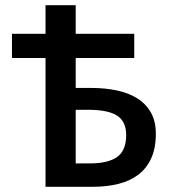

<svg xmlns="http://www.w3.org/2000/svg" viewBox="-20 -718 659 738"><path d="M155 0V-495H26V-588H155V-698H271V-588H496V-495H271V-380H330Q383 -380 428.5 -370.5Q474 -361 507.5 -340Q541 -319 560 -285.5Q579 -252 579 -204Q579 -148 561 -109Q543 -70 511 -46Q479 -22 434.5 -11Q390 0 336 0ZM271 -90H326Q395 -90 430 -114.5Q465 -139 465 -199Q465 -251 430 -273.5Q395 -296 320 -296H271Z"/></svg>

Font: Giro Sans Semibold
Style: Regular
Weight: 600
Designer: Paul D. Hunt
Foundry: Adobe Systems Incorporated
Version: Version 1.000;PS 1.0;hotconv 1.0.88;makeotf.lib2.5.647800